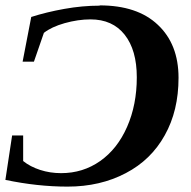

<svg xmlns="http://www.w3.org/2000/svg" viewBox="-24 -693 710 713"><path d="M346 -672V-673Q486 -673 562 -601Q639 -529 639 -404Q639 -282 588 -191Q537 -99 443 -50Q348 0 227 0Q115 0 -4 -25L21 -190H62V-95Q88 -74 125 -62Q162 -50 203 -50Q284 -50 348 -95Q412 -140 448 -222Q484 -304 484 -406Q484 -507 439 -564Q394 -621 312 -621Q266 -621 216 -607Q167 -593 139 -571L102 -464H60L92 -630Q148 -648 215 -660Q282 -672 346 -672Z"/></svg>

Font: Libra Serif Modern
Style: Bold Italic
Weight: 700
Italic angle: -12°
Designer: Stefan Peev, Context Ltd
Foundry: Stefan Peev, Context Ltd
Version: Version 1.000